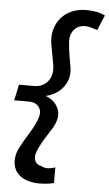

<svg xmlns="http://www.w3.org/2000/svg" viewBox="-61 -748 576 1010"><g transform="rotate(5 226.5 -242.5)"><path d="M232 -76Q219 -55 204 -31.5Q189 -8 176.5 15Q164 38 156.5 58.5Q149 79 152 95Q157 124 188 130Q204 139 225 139Q241 138 263 131Q262 151 262.5 172Q263 193 263 213Q246 218 230.5 219.5Q215 221 201 222Q190 223 180.5 222.5Q171 222 161 221Q100 214 70.5 180.5Q41 147 48 95Q50 75 60.5 53Q71 31 84.5 7.5Q98 -16 112.5 -39Q127 -62 138 -84.5Q149 -107 154.5 -127Q160 -147 155 -164Q141 -202 94 -202H16Q21 -222 25.5 -243.5Q30 -265 34 -286H112Q161 -286 187 -319Q213 -352 205 -405Q200 -431 195.5 -457Q191 -483 186 -509Q178 -551 187.5 -587.5Q197 -624 220 -651.5Q243 -679 279 -694Q315 -709 360 -708Q385 -707 407.5 -703Q430 -699 453 -688Q436 -650 419 -608Q403 -614 388.5 -618Q374 -622 361 -623Q319 -625 296 -597.5Q273 -570 278 -525Q280 -495 286 -460Q292 -425 297 -396Q301 -366 293.5 -340Q286 -314 269.5 -293.5Q253 -273 229.5 -259Q206 -245 179 -239Q229 -222 248 -176Q265 -132 232 -76Z"/></g></svg>

Font: Rosa Sans Medium
Style: Italic
Weight: 500
Italic angle: -12°
Designer: Pentagram / MCKL
Foundry: Pentagram / MCKL
Version: Version 1.005;September 16, 2019;FontCreator 11.5.0.2425 64-